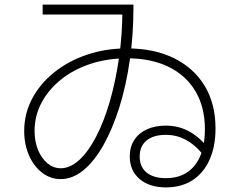

<svg xmlns="http://www.w3.org/2000/svg" viewBox="-20 -776 1040 833"><path d="M700 37Q628 37 585.5 0.5Q543 -36 543 -97Q543 -138 562 -168Q581 -198 616.5 -214.5Q652 -231 699 -231Q754 -231 799.5 -206.5Q845 -182 887 -130L857 -110Q789 -191 700 -191Q646 -191 616 -166.5Q586 -142 586 -97Q586 -52 616 -27.5Q646 -3 700 -3Q780 -3 824.5 -58Q869 -113 869 -215Q869 -311 828 -380Q787 -449 711.5 -486Q636 -523 531 -523Q446 -523 373 -499Q300 -475 245.5 -431.5Q191 -388 160.5 -331Q130 -274 130 -208Q130 -162 145 -125.5Q160 -89 186 -67.5Q212 -46 243 -46Q285 -46 324.5 -82.5Q364 -119 398 -185Q432 -251 457 -338Q482 -425 496.5 -526Q511 -627 511 -735L540 -713H165V-756H559V-746Q559 -625 543 -514Q527 -403 497.5 -309.5Q468 -216 428.5 -146Q389 -76 342 -37.5Q295 1 243 1Q199 1 163 -26.5Q127 -54 106 -101.5Q85 -149 85 -208Q85 -283 119.5 -348Q154 -413 215 -462Q276 -511 357 -538.5Q438 -566 531 -566Q649 -566 735 -523.5Q821 -481 868 -403.5Q915 -326 915 -219Q915 -140 889 -82.5Q863 -25 815 6Q767 37 700 37Z"/></svg>

Font: M PLUS 1 Code Light
Style: Regular
Weight: 300
Designer: Coji Morishita
Foundry: UNDERFOREST DESIGN
Version: Version 1.002